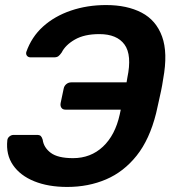

<svg xmlns="http://www.w3.org/2000/svg" viewBox="-20 -730 706 760"><path d="M246 10Q171 10 115.5 -12.5Q60 -35 31.5 -76.5Q3 -118 9 -175Q10 -184 17.5 -190Q25 -196 34 -196H126Q137 -196 141.5 -191.5Q146 -187 149 -177Q153 -146 181 -125Q209 -104 269 -104Q339 -104 387.5 -149.5Q436 -195 454 -277L458 -296H239Q228 -296 223 -303.5Q218 -311 220 -322L232 -379Q234 -390 242.5 -397Q251 -404 262 -404H481L484 -422Q503 -512 473 -553.5Q443 -595 373 -595Q314 -595 276.5 -573.5Q239 -552 224 -522Q217 -512 211 -507.5Q205 -503 194 -503H101Q92 -503 87 -509Q82 -515 84 -524Q105 -584 150.5 -625Q196 -666 260.5 -688Q325 -710 400 -710Q483 -710 540.5 -680Q598 -650 621.5 -585.5Q645 -521 626 -418Q622 -391 617.5 -370Q613 -349 608.5 -329Q604 -309 598 -282Q572 -178 521 -114Q470 -50 400 -20Q330 10 246 10Z"/></svg>

Font: Rubik Light Medium
Style: Italic
Weight: 500
Italic angle: -12°
Version: Version 2.104